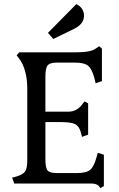

<svg xmlns="http://www.w3.org/2000/svg" viewBox="-20 -910 591 952"><path d="M346.7 -766.6Q396.5 -791 396.5 -831.1Q396.5 -871.1 358.4 -889.6L217.8 -747.1L244.1 -716.8ZM495.1 12.7V-142.6L464.8 -152.3L459 -131.8Q446.3 -84 427.2 -67.9Q408.2 -51.8 360.4 -51.8H262.7Q227.5 -51.8 216.3 -64.5Q205.1 -77.1 205.1 -120.1V-304.7H281.2Q331.1 -304.7 351.6 -294.9Q372.1 -285.2 380.9 -253.9L386.7 -231.4L417 -242.2V-397.5L399.4 -407.2L391.6 -397.5Q363.3 -356.4 320.3 -356.4H205.1V-530.3Q205.1 -572.3 216.3 -585.9Q227.5 -599.6 262.7 -599.6H351.6Q398.4 -599.6 417.5 -583.5Q436.5 -567.4 449.2 -518.6L454.1 -497.1L485.4 -507.8V-668.9L471.7 -680.7L454.1 -668.9Q430.7 -650.4 351.6 -650.4H75.2L62.5 -635.7L75.2 -619.1Q115.2 -565.4 115.2 -468.8V-114.3Q115.2 -74.2 104 -59.1Q92.8 -43.9 59.6 -34.2L40 -29.3L50.8 0H432.6Q459 0 470.7 12.7L477.5 22.5Z"/></svg>

Font: Kurale
Style: Regular
Weight: 400
Version: 1.0; ttfautohint (v1.3)